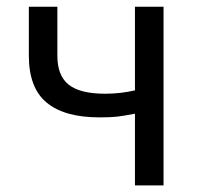

<svg xmlns="http://www.w3.org/2000/svg" viewBox="-20 -563 609 583"><path d="M282.2 -206.6Q175.8 -206.6 121.7 -251.4Q67.6 -296.2 67.6 -393.6V-542.6H154.2V-393.6Q154.2 -333.2 188.7 -305.8Q223.2 -278.4 299.4 -278.4Q345.2 -278.4 389.8 -288.6V-542.6H476.6V0H389.8V-217.8Q355.8 -211.2 336.1 -208.9Q316.4 -206.6 282.2 -206.6Z"/></svg>

Font: 寒蝉端黑体 Light
Style: Regular
Weight: 300
Designer: ChillDuanSans {Warren2060}; 
Source Han Sans {Ryoko NISHIZUKA 西塚涼子 (kana, bopomofo & ideographs); Paul D. Hunt (Latin, G
Foundry: ChillType&Adobe
Version: Version 1.300;Glyphs 3.3 (3306)